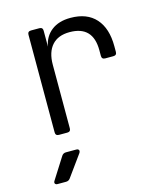

<svg xmlns="http://www.w3.org/2000/svg" viewBox="-118 -649 836 977"><g transform="rotate(-15 300.0 -160.0)"><path d="M135 0Q117 0 117 -18V-532Q117 -550 135 -550H179Q197 -550 197 -532V-448Q206 -500 244.5 -530Q283 -560 345 -560Q432 -560 478 -508.5Q524 -457 524 -363V-333Q524 -315 506 -315H463Q445 -315 445 -333V-363Q445 -491 322 -491Q261 -491 229 -455Q197 -419 197 -353V-18Q197 0 179 0ZM64 240Q54 240 50.5 234Q47 228 53 219L124 107Q132 95 146 95H200Q211 95 214 101.5Q217 108 211 117L130 229Q122 240 108 240Z"/></g></svg>

Font: Pitagon Sans Mono Light
Style: Regular
Weight: 300
Monospace: yes
Designer: Travis Tran
Foundry: Pitagon
Version: Version 1.001; ttfautohint (v1.8.4.7-5d5b);gftools[0.9.26]